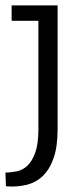

<svg xmlns="http://www.w3.org/2000/svg" viewBox="-36 -465 308 710"><path d="M7 -445H177V13Q177 77 162.5 119Q148 161 122.5 185.5Q97 210 62 218.5Q27 227 -14 224L-16 173Q5 173 26.5 168.5Q48 164 65.5 147.5Q83 131 94.5 99Q106 67 106 13V-388H7Z"/></svg>

Font: Zilla Slab Regular
Style: Regular
Weight: 400
Designer: Typotheque.com
Foundry: Typotheque type foundry
Version: Version 1.0; 2017